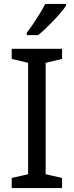

<svg xmlns="http://www.w3.org/2000/svg" viewBox="-20 -964 379 984"><path d="M298 0H40V-52L124 -71V-642L40 -662V-714H298V-662L214 -642V-71L298 -52ZM318 -934Q309 -920 292 -900Q275 -880 254.5 -858.5Q234 -837 213.5 -817.5Q193 -798 175 -784H117V-796Q132 -815 149.5 -841Q167 -867 184 -894.5Q201 -922 212 -944H318Z"/></svg>

Font: Noto Sans Adlam Unjoined
Style: Regular
Weight: 400
Designer: Mark Jamra, Neil Patel
Foundry: JamraPatel LLC
Version: Version 3.001